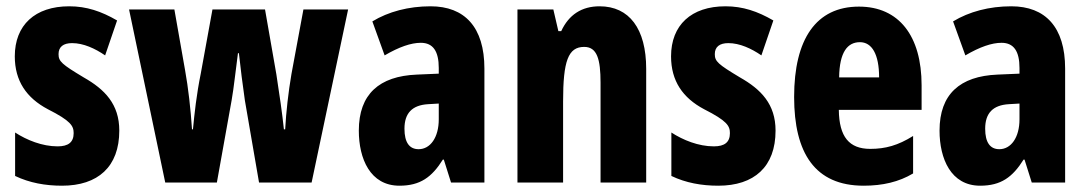

<svg xmlns="http://www.w3.org/2000/svg" viewBox="-20 -580 3456 610"><path d="M359 -165C359 -249 313 -296 246 -334C176 -376 166 -385 166 -408C166 -431 181 -443 209 -443C245 -443 282 -426 314 -404L352 -515C302 -544 255 -560 200 -560C91 -560 27 -500 27 -401C27 -323 64 -269 132 -233C205 -196 214 -180 214 -157C214 -128 197 -115 163 -115C114 -115 65 -135 28 -159V-21C74 1 124 10 177 10C291 10 359 -50 359 -165Z M758 -261 803 0H970L1086 -550H944L906 -345C896 -287 889 -224 886 -169H882C877 -217 868 -280 858 -344L822 -550H655L618 -347C604 -278 598 -220 593 -169H590C586 -232 578 -302 568 -357L534 -550H390L505 0H669L716 -262C723 -301 729 -360 736 -411H739C744 -366 751 -308 758 -261Z M1348 -560C1278 -560 1214 -543 1163 -512L1202 -404C1248 -431 1286 -444 1317 -444C1356 -444 1374 -417 1374 -364V-346L1304 -343C1185 -338 1120 -281 1120 -165C1120 -76 1156 10 1249 10C1315 10 1352 -17 1387 -73H1390L1413 0H1519V-362C1519 -494 1456 -560 1348 -560ZM1340 -249 1374 -251V-201C1374 -143 1347 -106 1310 -106C1281 -106 1265 -127 1265 -171C1265 -221 1290 -246 1340 -249Z M1885 -560C1828 -560 1787 -533 1763 -481H1754L1738 -550H1624V0H1769V-258C1769 -386 1785 -431 1836 -431C1877 -431 1888 -392 1888 -317V0H2033V-361C2033 -489 1979 -560 1885 -560Z M2444 -165C2444 -249 2398 -296 2331 -334C2261 -376 2251 -385 2251 -408C2251 -431 2266 -443 2294 -443C2330 -443 2367 -426 2399 -404L2437 -515C2387 -544 2340 -560 2285 -560C2176 -560 2112 -500 2112 -401C2112 -323 2149 -269 2217 -233C2290 -196 2299 -180 2299 -157C2299 -128 2282 -115 2248 -115C2199 -115 2150 -135 2113 -159V-21C2159 1 2209 10 2262 10C2376 10 2444 -50 2444 -165Z M2709 -559C2573 -559 2503 -456 2503 -272C2503 -94 2569 10 2724 10C2784 10 2836 -2 2881 -29V-148C2833 -118 2793 -107 2745 -107C2678 -107 2646 -145 2645 -231H2908V-309C2908 -466 2836 -559 2709 -559ZM2712 -446C2750 -446 2773 -408 2773 -334H2646C2647 -415 2673 -446 2712 -446Z M3193 -560C3123 -560 3059 -543 3008 -512L3047 -404C3093 -431 3131 -444 3162 -444C3201 -444 3219 -417 3219 -364V-346L3149 -343C3030 -338 2965 -281 2965 -165C2965 -76 3001 10 3094 10C3160 10 3197 -17 3232 -73H3235L3258 0H3364V-362C3364 -494 3301 -560 3193 -560ZM3185 -249 3219 -251V-201C3219 -143 3192 -106 3155 -106C3126 -106 3110 -127 3110 -171C3110 -221 3135 -246 3185 -249Z"/></svg>

Font: Noto Sans Myanmar ExtraCondensed ExtraBold
Style: Regular
Weight: 800
Width: 2
Designer: Monotype Design Team
Foundry: Monotype Imaging Inc.
Version: Version 2.107